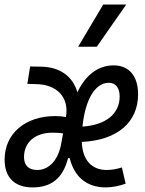

<svg xmlns="http://www.w3.org/2000/svg" viewBox="-31 -815 637 845"><path d="M438.5 -66.9C371.1 -66.9 331.5 -112.8 329.1 -190.4C484.9 -197.8 576.7 -275.9 576.7 -400.4C576.7 -480 537.1 -527.3 469.2 -527.3C400.4 -527.3 344.7 -483.9 309.6 -408.7C289.6 -479 232.9 -520 151.4 -521.5L101.6 -522.5L89.4 -445.8L127.9 -444.8C220.7 -443.4 273.9 -385.7 259.3 -300.8V-299.8C244.6 -302.7 228.5 -304.2 212.9 -304.2C79.6 -304.2 -10.7 -227.1 -10.7 -112.3C-10.7 -34.2 33.2 9.8 112.3 9.8C193.8 9.8 245.6 -29.3 268.6 -119.1H275.9C295.4 -37.1 351.1 9.8 434.1 9.8C462.4 9.8 495.1 3.4 522 -6.8L505.4 -78.1C483.4 -70.8 459 -66.9 438.5 -66.9ZM332 -257.8C343.8 -375.5 387.2 -450.7 447.8 -450.7C478 -450.7 495.6 -428.2 495.6 -391.1C495.6 -313.5 435.1 -265.1 332 -257.8ZM246.6 -227.5 238.8 -185.5C226.6 -109.9 183.6 -66.9 133.3 -66.9C94.7 -66.9 74.7 -87.4 74.7 -124C74.7 -188.5 123.5 -231 199.2 -231C217.3 -231 233.4 -230.5 246.6 -227.5ZM313 -609.4H395L524.4 -794.9H423.3Z"/></svg>

Font: Cascadia Mono SemiLight
Style: Italic
Weight: 350
Italic angle: -10°
Monospace: yes
Designer: Aaron Bell
Foundry: Saja Typeworks
Version: Version 2404.023